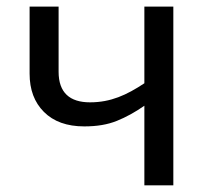

<svg xmlns="http://www.w3.org/2000/svg" viewBox="-20 -556 619 576"><path d="M68.8 -536.1V-335C68.8 -287.1 83 -249 111.8 -220.2C140.6 -191.4 180.7 -176.8 232.9 -176.8C270.5 -176.8 302.7 -182.1 330.6 -193.4C358.4 -204.6 385.7 -219.7 413.1 -238.8V0H500V-536.1H413.1V-306.2C359.9 -271 312.5 -249 250 -249C189 -249 155.8 -278.3 155.8 -340.8V-536.1Z"/></svg>

Font: Avrile Sans
Style: Regular
Weight: 400
Designer: Monotype Design Team, Google (font), Stefan Peev (BGR Cyrillic), Cristiano Sobral (main changes)
Foundry: The Avrile Sans Project Authors
Version: Version 3.110